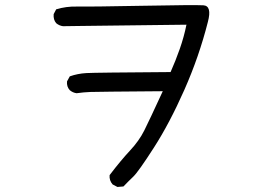

<svg xmlns="http://www.w3.org/2000/svg" viewBox="-20 -695 1040 762"><path d="M446 47 427 37Q413 21 415 0Q460 -59 496 -97.5Q532 -136 552.5 -177Q573 -218 626 -333Q366 -331 339 -330Q312 -329 284 -325Q269 -327 257 -337Q244 -351 246 -372L257 -392Q288 -403 323 -405Q358 -407 657 -409Q677 -454 693.5 -501Q710 -548 720 -597Q337 -593 302 -592Q267 -591 230 -591Q215 -593 203 -603Q191 -617 193 -639L203 -658Q242 -670 285.5 -669Q329 -668 540.5 -672Q752 -676 787 -674Q822 -672 805 -608Q770 -470 711.5 -338Q653 -206 591 -109.5Q529 -13 509 6Q489 25 470 45Z"/></svg>

Font: Kosefont JP
Style: Regular
Weight: 400
Designer: Nozomi Seto 瀬戸のぞみ
Version: Version 3.00;June 19, 2020